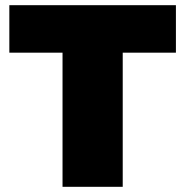

<svg xmlns="http://www.w3.org/2000/svg" viewBox="-20 -720 714 740"><path d="M221 0V-517H16V-700H658V-517H453V0Z"/></svg>

Font: Montserrat Black
Style: Regular
Weight: 900
Designer: Julieta Ulanovsky
Foundry: Julieta Ulanovsky
Version: Version 9.000; ttfautohint (v1.8.4.7-5d5b)